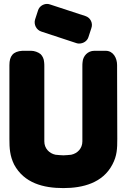

<svg xmlns="http://www.w3.org/2000/svg" viewBox="-20 -959 646 979"><path d="M578 -251C578 -311 577 -568 577 -628C577 -662 558 -700 519 -700H461C428 -700 403 -674 401 -642C400 -635 400 -628 400 -621V-238C400 -203 376 -177 343 -170C336 -169 310 -167 303 -167C296 -167 270 -169 263 -170C230 -177 206 -203 206 -238V-621C206 -628 206 -635 205 -642C204 -659 197 -673 187 -683C175 -693 155 -700 139 -700H94C46 -697 28 -673 28 -627V-251C28 -203 30 -165 52 -120C103 -25 202 0 302 0H304C402 0 504 -26 553 -120C577 -165 578 -202 578 -251ZM159 -860C151 -835 165 -806 191 -798L370 -739C375 -737 380 -737 384 -737C405 -737 425 -750 431 -770L446 -816C455 -841 441 -869 416 -877L236 -936C231 -938 225 -939 220 -939C200 -939 180 -926 174 -906Z"/></svg>

Font: Periwinkle
Style: Bold
Weight: 700
Version: Version 2.001